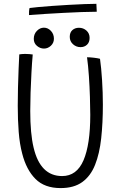

<svg xmlns="http://www.w3.org/2000/svg" viewBox="-20 -965 646 1006"><path d="M297.5 20.5Q213.5 20.5 165.8 -27.5Q118 -75.5 96.5 -159.5Q83 -210 78 -273.5Q73 -337 73 -411Q73 -453 74.2 -504.8Q75.5 -556.5 77.5 -604Q79.5 -651.5 81 -680Q87.5 -681 95.5 -681.8Q103.5 -682.5 111.5 -682.5Q123.5 -682.5 134.2 -681.5Q145 -680.5 151.5 -679.5Q147.5 -636 144.8 -584Q142 -532 140.2 -479.8Q138.5 -427.5 138.5 -384Q138.5 -265 156 -192Q191 -42.5 305.5 -42.5Q382 -42.5 417.5 -125Q453 -207.5 453 -363Q453 -402.5 451.2 -456.8Q449.5 -511 445.8 -566.2Q442 -621.5 436 -665Q452 -665 472.5 -662.5Q493 -660 504 -657Q510.5 -611.5 514.8 -545.2Q519 -479 519 -417.5Q519 -320.5 510.2 -240.2Q501.5 -160 478.2 -101.5Q455 -43 411.2 -11.2Q367.5 20.5 297.5 20.5ZM210.5 -710.5Q190.5 -710.5 173.8 -724.5Q157 -738.5 157 -761.5Q157 -786.5 173.2 -803.2Q189.5 -820 210 -820Q231 -820 246.8 -803.2Q262.5 -786.5 262.5 -762Q262.5 -740 246.5 -725.2Q230.5 -710.5 210.5 -710.5ZM402 -718Q379.5 -718 362.5 -733.2Q345.5 -748.5 345.5 -772Q345.5 -795 359.2 -807.2Q373 -819.5 393.5 -819.5Q416.5 -819.5 433 -804.8Q449.5 -790 449.5 -766.5Q449.5 -743.5 436 -730.8Q422.5 -718 402 -718ZM487 -903.5Q452.5 -903.5 407 -901.8Q361.5 -900 312.2 -897.5Q263 -895 216 -892Q169 -889 132 -886Q131.5 -894 132.2 -905.2Q133 -916.5 135 -923Q148 -925 180 -928Q212 -931 253.8 -934Q295.5 -937 339.8 -939.5Q384 -942 422.2 -943.5Q460.5 -945 485 -945Z"/></svg>

Font: Grandstander ExtraLight
Style: Regular
Weight: 200
Designer: Tyler Finck
Foundry: Etcetera Type Co
Version: Version 1.200; ttfautohint (v1.8.3)